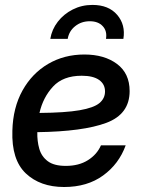

<svg xmlns="http://www.w3.org/2000/svg" viewBox="-20 -749 578 781"><path d="M240.7 11.7Q143.6 11.7 85 -43.7Q26.4 -99.1 30.3 -217.3Q32.7 -311 71.5 -380.9Q110.4 -450.7 175.8 -489Q241.2 -527.3 323.2 -527.3Q404.3 -527.3 455.8 -489Q507.3 -450.7 507.3 -378.4Q507.3 -284.7 412.6 -249.3Q317.9 -213.9 131.8 -211.4Q130.9 -174.8 139.9 -143.6Q148.9 -112.3 174.3 -93.3Q199.7 -74.2 247.6 -74.2Q300.8 -74.2 337.6 -97.4Q374.5 -120.6 390.6 -157.7H491.2Q463.9 -82 399.4 -35.2Q335 11.7 240.7 11.7ZM140.6 -289.6Q245.6 -290.5 303.5 -300.5Q361.3 -310.5 384.3 -329.6Q407.2 -348.6 407.2 -377Q407.2 -406.7 383.1 -423.8Q358.9 -440.9 312.5 -440.9Q236.3 -440.9 195.6 -396.7Q154.8 -352.5 140.6 -289.6ZM356 -729Q421.9 -729 456.5 -688.7Q491.2 -648.4 481.9 -590.8H411.1Q416.5 -622.6 397.9 -642.6Q379.4 -662.6 345.2 -662.6Q311 -662.6 285.9 -642.6Q260.7 -622.6 255.4 -590.8H184.6Q190.9 -629.4 215.1 -660.6Q239.3 -691.9 275.9 -710.4Q312.5 -729 356 -729Z"/></svg>

Font: Inter Display Medium
Style: Italic
Weight: 500
Italic angle: -9.39999°
Designer: Rasmus Andersson
Foundry: rsms
Version: Version 4.000;git-a52131595